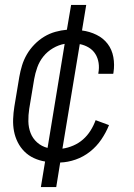

<svg xmlns="http://www.w3.org/2000/svg" viewBox="-20 -648 540 775"><path d="M145 107 162 4Q138 0 116.5 -10Q95 -20 78.5 -36.5Q62 -53 51.5 -74Q41 -95 36.5 -118.5Q32 -142 33 -167.5Q34 -193 38 -218L58 -338Q62 -361 69 -384Q76 -407 88.5 -428.5Q101 -450 119 -468.5Q137 -487 158.5 -500Q180 -513 203.5 -519.5Q227 -526 250 -528L267 -628H328L311 -525Q342 -521 369.5 -507.5Q397 -494 414.5 -471Q432 -448 437.5 -417.5Q443 -387 438 -355Q438 -354 437.5 -352.5Q437 -351 437 -350H377Q377 -351 377 -352Q377 -353 377 -353Q381 -374 378 -394Q375 -414 365 -430Q355 -446 338.5 -456Q322 -466 302 -470L232 -48Q254 -51 276 -60.5Q298 -70 315.5 -85.5Q333 -101 345.5 -121Q358 -141 366 -163L420 -143Q408 -113 389 -85Q370 -57 343.5 -36Q317 -15 285.5 -4Q254 7 223 8L207 107ZM172 -51 241 -471Q217 -467 194 -453.5Q171 -440 155 -420Q139 -400 130.5 -376Q122 -352 118 -329L98 -209Q94 -183 94.5 -158Q95 -133 103.5 -111Q112 -89 130 -73Q148 -57 172 -51Z"/></svg>

Font: Iosevka SS04 Light
Style: Italic
Weight: 300
Italic angle: -9°
Monospace: yes
Designer: Belleve Invis
Foundry: Belleve Invis
Version: Version 19.0.0; ttfautohint (v1.8.4)